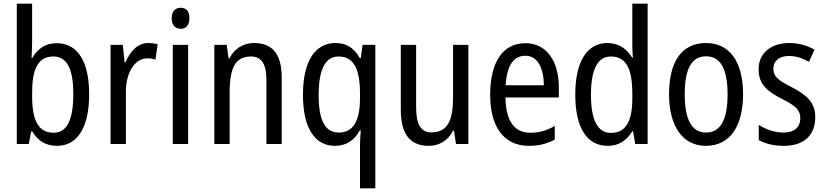

<svg xmlns="http://www.w3.org/2000/svg" viewBox="-20 -780 4472 1040"><path d="M154 -553V-760H71V0H136L149 -68H155C185 -17 228 10 289 10C398 10 463 -88 463 -269C463 -451 398 -546 287 -546C227 -546 184 -517 155 -466H151C152 -493 154 -524 154 -553ZM269 -474C344 -474 377 -405 377 -270C377 -129 342 -61 271 -61C188 -61 154 -127 154 -260V-275C154 -395 179 -474 269 -474Z M783 -547C727 -547 686 -504 660 -443H655L645 -537H579V0H662V-282C661 -388 712 -464 777 -464C793 -464 809 -462 822 -457L834 -540C817 -545 799 -547 783 -547Z M959 -738C929 -738 910 -719 910 -681C910 -644 929 -624 959 -624C988 -624 1006 -644 1006 -681C1006 -719 989 -738 959 -738ZM999 -537H916V0H999Z M1356 -547C1300 -547 1250 -518 1223 -464H1218L1208 -537H1141V0H1224V-279C1224 -413 1255 -474 1340 -474C1398 -474 1423 -431 1423 -347V0H1506V-360C1506 -488 1455 -547 1356 -547Z M1930 16V240H2013V-537H1944L1934 -465H1929C1899 -519 1858 -547 1797 -547C1689 -547 1621 -452 1621 -266C1621 -84 1687 10 1794 10C1856 10 1900 -20 1929 -74H1934C1931 -39 1930 -7 1930 16ZM1815 -62C1741 -62 1706 -128 1706 -265C1706 -399 1740 -474 1813 -474C1896 -474 1930 -409 1930 -269V-246C1929 -123 1893 -62 1815 -62Z M2517 -537H2434V-253C2434 -126 2404 -63 2316 -63C2260 -63 2234 -106 2234 -199V-537H2151V-186C2151 -62 2195 10 2302 10C2358 10 2407 -18 2434 -72H2439L2450 0H2517Z M2826 -546C2704 -546 2635 -445 2635 -265C2635 -102 2703 10 2845 10C2899 10 2942 -1 2985 -24V-98C2941 -72 2900 -61 2853 -61C2765 -61 2720 -125 2718 -252H3007V-308C3007 -444 2944 -546 2826 -546ZM2826 -478C2895 -478 2925 -407 2926 -318H2719C2725 -425 2762 -478 2826 -478Z M3272 10C3333 10 3375 -20 3405 -69H3409L3421 0H3488V-760H3405V-543C3405 -523 3406 -494 3408 -468H3404C3375 -517 3329 -547 3270 -547C3161 -547 3096 -448 3096 -268C3096 -86 3160 10 3272 10ZM3289 -60C3216 -60 3181 -132 3181 -267C3181 -399 3215 -474 3288 -474C3372 -474 3405 -408 3405 -272V-246C3405 -122 3369 -60 3289 -60Z M4005 -269C4005 -450 3929 -547 3805 -547C3672 -547 3604 -446 3604 -269C3604 -98 3677 10 3803 10C3936 10 4005 -99 4005 -269ZM3689 -269C3689 -404 3724 -475 3805 -475C3884 -475 3921 -404 3921 -269C3921 -134 3884 -62 3805 -62C3725 -62 3689 -135 3689 -269Z M4396 -145C4396 -228 4347 -266 4270 -307C4195 -345 4169 -365 4169 -408C4169 -450 4201 -477 4254 -477C4292 -477 4329 -464 4362 -445L4392 -511C4351 -534 4306 -547 4255 -547C4156 -547 4089 -492 4089 -405C4089 -321 4140 -283 4218 -243C4291 -207 4315 -182 4315 -141C4315 -92 4284 -62 4224 -62C4174 -62 4123 -81 4090 -104V-21C4123 -3 4168 10 4226 10C4332 10 4396 -45 4396 -145Z"/></svg>

Font: Noto Sans Lao Looped Condensed
Style: Regular
Weight: 400
Width: 3
Designer: Mark Frömberg, Ben Mitchell
Foundry: The Fontpad Ltd
Version: Version 1.003